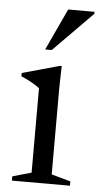

<svg xmlns="http://www.w3.org/2000/svg" viewBox="-51 -723 394 756"><g transform="rotate(5 146.0 -345.0)"><path d="M181.5 -466.5 179.5 -380V-38L255 -17V0H25.5V-17L100 -38V-371.5Q94.5 -376.5 83 -383.8Q71.5 -391 57 -398.5Q42.5 -406 27 -412.5V-425.5L174.5 -466.5ZM111 -526 187.5 -690.5H291.5V-682.5L137 -526Z"/></g></svg>

Font: Newsreader 36pt
Style: Regular
Weight: 400
Designer: Hugues Gentile
Foundry: Production Type
Version: Version 1.003